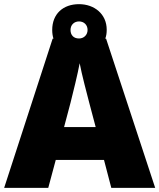

<svg xmlns="http://www.w3.org/2000/svg" viewBox="-20 -954 766 923"><path d="M515 -51H726L490 -768H486C491 -781 493 -795 493 -811C493 -887 433 -934 360 -934C283 -934 231 -887 231 -810C231 -795 233 -781 237 -768H233L0 -51H212L248 -185H480ZM360 -769C333 -769 319 -786 319 -810C319 -835 337 -851 360 -851C383 -851 401 -835 401 -810C401 -786 383 -769 360 -769ZM409 -460 440 -343H288L319 -460C331 -507 354 -601 363 -650C372 -601 399 -498 409 -460Z"/></svg>

Font: Noto Sans Tamil UI Black
Style: Regular
Weight: 900
Designer: Jelle Bosma - Monotype Design Team
Foundry: Monotype Imaging Inc.
Version: Version 2.004